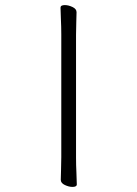

<svg xmlns="http://www.w3.org/2000/svg" viewBox="-20 -725 540 755"><path d="M221 -589Q221 -620 219.5 -649Q218 -678 218 -695Q218 -705 235 -705Q249 -705 265 -697.5Q281 -690 281 -677Q281 -665 280 -639.5Q279 -614 279 -588V-106Q279 -75 280.5 -46Q282 -17 282 0Q282 10 265 10Q251 10 235 2.5Q219 -5 219 -18Q219 -30 220 -55.5Q221 -81 221 -107Z"/></svg>

Font: Moon Stars Kai T HW Light
Style: Regular
Weight: 300
Designer: GuiWonder
Version: Version 1.101